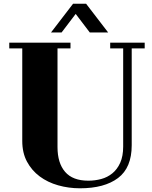

<svg xmlns="http://www.w3.org/2000/svg" viewBox="-20 -945 818 1035"><path d="M100 -684H30V-715H360V-684H290V-152Q290 -66 331 -18.5Q372 29 456 29Q492 29 525.5 20Q559 11 585.5 -10.5Q612 -32 628 -67.5Q644 -103 644 -155V-684H574V-715H760V-684H690V-162Q690 -41 616.5 14.5Q543 70 411 70Q350 70 293.5 54Q237 38 194 6Q151 -26 125.5 -73.5Q100 -121 100 -185ZM444 -925 563 -770H464L388 -870L312 -770H255L374 -925Z"/></svg>

Font: Cafe24 ClassicType
Style: Regular
Weight: 400
Designer: Cafe24 thkim, hmlim, mnelim & 4IR
Foundry: Cafe24
Version: Version 1.000